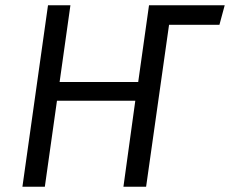

<svg xmlns="http://www.w3.org/2000/svg" viewBox="-20 -708 872 728"><path d="M812 -614H621L534 0H448L493 -326H196L150 0H65L162 -688H247L206 -397H504L545 -688H832Z"/></svg>

Font: FiraGO Book
Style: Italic
Weight: 350
Italic angle: -8°
Designer: bBox Type GmbH
Foundry: bBox Type GmbH
Version: Version 1.001